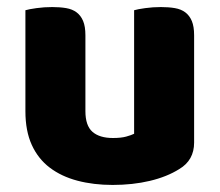

<svg xmlns="http://www.w3.org/2000/svg" viewBox="-20 -508 622 544"><path d="M52 -479Q62 -482 83.5 -485Q105 -488 128 -488Q150 -488 167.5 -485Q185 -482 197 -473Q209 -464 215.5 -448.5Q222 -433 222 -408V-193Q222 -152 242 -134.5Q262 -117 300 -117Q323 -117 337.5 -121Q352 -125 360 -129V-479Q370 -482 391.5 -485Q413 -488 436 -488Q458 -488 475.5 -485Q493 -482 505 -473Q517 -464 523.5 -448.5Q530 -433 530 -408V-104Q530 -54 488 -29Q453 -7 404.5 4.5Q356 16 299 16Q245 16 199.5 4Q154 -8 121 -33Q88 -58 70 -97.5Q52 -137 52 -193Z"/></svg>

Font: Baloo
Style: Regular
Weight: 400
Designer: Sarang Kulkarni and Ek Type
Foundry: Ek Type
Version: Version 1.100;PS 1.000;hotconv 1.0.88;makeotf.lib2.5.647800;